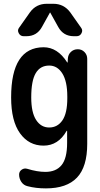

<svg xmlns="http://www.w3.org/2000/svg" viewBox="-20 -785 540 1035"><path d="M245.1 -431.6Q197.3 -431.6 172.9 -391.1Q148.4 -350.6 148.4 -259.8Q148.4 -178.7 174.8 -138.2Q201.2 -97.7 245.1 -97.7Q290 -97.7 316.4 -136.2Q342.8 -174.8 342.8 -254.9V-264.6Q342.8 -346.7 315.9 -389.2Q289.1 -431.6 245.1 -431.6ZM40 -259.8Q40 -529.3 214.8 -530.3Q290 -530.3 341.8 -449.2Q341.8 -448.2 343.8 -448.2H344.7L345.7 -467.8Q346.7 -490.2 361.8 -504.9Q377 -519.5 399.4 -519.5Q420.9 -519.5 435.5 -504.4Q450.2 -489.3 450.2 -467.8V-9.8Q450.2 114.3 395 172.4Q339.8 230.5 227.5 230.5Q172.9 230.5 128.9 218.8Q107.4 213.9 95.2 195.8Q83 177.7 83 156.2Q83 139.6 96.7 129.9Q110.4 120.1 127 125Q180.7 141.6 224.6 141.6Q282.2 141.6 312 105Q341.8 68.4 341.8 -14.6V-79.1Q341.8 -80.1 340.8 -80.1Q338.9 -80.1 338.9 -79.1Q293.9 0 214.8 0Q135.7 0 87.9 -66.4Q40 -132.8 40 -259.8ZM267.6 -764.6Q324.2 -764.6 358.4 -718.8L417 -635.7Q427.7 -622.1 419.4 -606Q411.1 -589.8 392.6 -589.8H377.9Q321.3 -589.8 293.9 -639.6L251 -716.8Q251 -717.8 250 -717.8Q249 -717.8 249 -716.8L206.1 -639.6Q178.7 -589.8 122.1 -589.8H107.4Q89.8 -589.8 81.1 -606Q72.3 -622.1 83 -635.7L141.6 -718.8Q174.8 -764.6 232.4 -764.6Z"/></svg>

Font: Rounded Mgen+ 1m medium
Style: Regular
Weight: 500
Designer: [Source Han Sans]
Ryoko NISHIZUKA  (kana & ideographs); Paul D. Hunt (Latin, Greek & Cyrillic); Wenlong ZHANG  (bopomofo
Version: Version 1.059.20150602